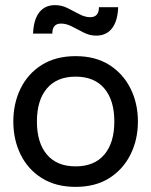

<svg xmlns="http://www.w3.org/2000/svg" viewBox="-20 -719 590 749"><path d="M275 10Q198 10 143.5 -24Q89 -58 60.5 -116Q32 -174 32 -245Q32 -316 60.5 -374Q89 -432 143.5 -466Q198 -500 275 -500Q352 -500 406 -466Q460 -432 489 -374Q518 -316 518 -245Q518 -174 489 -116Q460 -58 406 -24Q352 10 275 10ZM275 -70Q348 -70 387 -116Q426 -162 426 -245Q426 -328 387 -374Q348 -420 275 -420Q202 -420 163 -374Q124 -328 124 -245Q124 -162 163 -116Q202 -70 275 -70ZM355 -580Q330 -580 306.5 -592Q283 -604 261 -615.5Q239 -627 218 -627Q184 -627 184 -588H109Q111 -642 133 -670.5Q155 -699 195 -699Q220 -699 243.5 -687.5Q267 -676 289 -664Q311 -652 332 -652Q366 -652 366 -691H441Q439 -637 417 -608.5Q395 -580 355 -580Z"/></svg>

Font: Cabin VF Beta
Style: Regular
Weight: 400
Designer: Pablo Impallari
Foundry: Pablo Impallari. http://www.impallari.com Igino Marini. http://www.ikern.com
Version: Version 2.200